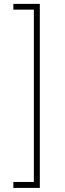

<svg xmlns="http://www.w3.org/2000/svg" viewBox="-20 -757 333 977"><path d="M47.9 199.2V168.9H152.3V-708H47.9V-737.3H182.6V199.2Z"/></svg>

Font: Pretendard JP Thin
Style: Regular
Weight: 100
Designer: Base glyphs from Inter by Rasmus Andersson; Hangeul glyphs from Noto Sans CJK(Source Han Sans) by Jang Soo-young and Kan
Foundry: Kil Hyung-jin
Version: Version 1.309